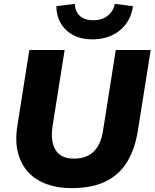

<svg xmlns="http://www.w3.org/2000/svg" viewBox="-20 -964 801 995"><path d="M350 11Q281 11 224 -9Q167 -29 128 -70Q89 -111 73 -173Q57 -235 71 -318L132 -705H315L252 -308Q241 -230 268.5 -186Q296 -142 364 -142Q426 -142 463.5 -176.5Q501 -211 513 -281L580 -705H761L695 -290Q680 -193 639.5 -126Q599 -59 528 -24Q457 11 350 11ZM457 -760Q401 -760 359.5 -782Q318 -804 295 -843.5Q272 -883 272 -932L368 -944Q369 -905 393.5 -882Q418 -859 464 -859Q508 -859 537.5 -882Q567 -905 575 -944L669 -932Q658 -853 601 -806.5Q544 -760 457 -760Z"/></svg>

Font: Nunito Sans 12pt Black
Style: Italic
Weight: 900
Italic angle: -9°
Designer: Vernon Adams
Foundry: Vernon Adams
Version: Version 3.101;gftools[0.9.27]